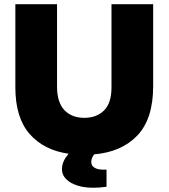

<svg xmlns="http://www.w3.org/2000/svg" viewBox="-20 -720 798 909"><path d="M484.4 164.1Q484.4 143.6 484.4 83Q446.3 85 429.7 75.2Q412.1 66.4 412.1 46.9Q412.1 39.1 415 29.3Q418.9 20.5 425.8 10.7Q554.7 0 629.9 -78.1Q705.1 -157.2 705.1 -311.5Q705.1 -441.4 705.1 -700.2Q655.3 -700.2 507.8 -700.2Q507.8 -601.6 507.8 -305.7Q507.8 -232.4 472.7 -197.3Q437.5 -162.1 378.9 -162.1Q320.3 -162.1 285.2 -198.2Q250 -235.4 250 -310.5Q250 -440.4 250 -700.2Q201.2 -700.2 52.7 -700.2Q52.7 -689.5 52.7 -656.2Q52.7 -569.3 52.7 -306.6Q52.7 -163.1 120.1 -85.9Q187.5 -8.8 304.7 7.8Q289.1 26.4 281.2 43.9Q273.4 62.5 273.4 81.1Q273.4 127 330.1 152.3Q367.2 168.9 421.9 168.9Q450.2 168.9 484.4 164.1Z"/></svg>

Font: Big-Shock
Style: Black
Weight: 400